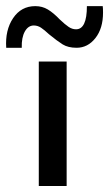

<svg xmlns="http://www.w3.org/2000/svg" viewBox="-48 -619 363 639"><path d="M173.8 -414.1V0H81.1V-414.1ZM115.2 -504.9Q99.6 -519.5 88.4 -526.9Q77.1 -534.2 64.5 -534.2Q45.9 -534.2 34.7 -514.2Q23.4 -494.1 24.4 -460H-27.3Q-31.2 -518.6 -4.4 -558.6Q22.5 -598.6 69.3 -598.6Q92.8 -598.6 111.3 -587.4Q129.9 -576.2 150.4 -554.7Q168.9 -537.1 180.7 -529.3Q192.4 -521.5 205.1 -521.5Q241.2 -521.5 241.2 -598.6H293.9Q294.9 -590.8 294.9 -577.1Q294.9 -524.4 269.5 -492.2Q244.1 -460 207 -460Q178.7 -460 160.6 -471.2Q142.6 -482.4 115.2 -504.9Z"/></svg>

Font: Josefin Sans CFJ
Style: Regular
Weight: 400
Designer: Santiago Orozco
Foundry: Typemade
Version: Version 2.000